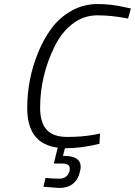

<svg xmlns="http://www.w3.org/2000/svg" viewBox="-20 -725 669 952"><path d="M297 48Q380 48 380 102Q380 112 377 124Q358 207 273 207L195 201L206 157Q245 161 273 161Q315 161 325 122Q326 116 326 111Q326 86 291 86H247L266 7Q115 -12 115 -189Q115 -331 168 -462Q196 -531 235.5 -584.5Q275 -638 334.5 -671.5Q394 -705 464 -705Q533 -705 605 -688L629 -683L615 -633Q534 -649 463.5 -649Q393 -649 338 -605.5Q283 -562 250 -493Q179 -348 179 -191Q179 -117 211.5 -81.5Q244 -46 314 -46Q389 -46 453 -58L476 -63L473 -12Q384 10 305 10H302L292 48Z"/></svg>

Font: Titillium Web Light
Style: Italic
Weight: 300
Italic angle: -13°
Version: Version 1.002;PS 57.000;hotconv 1.0.70;makeotf.lib2.5.55311